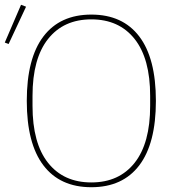

<svg xmlns="http://www.w3.org/2000/svg" viewBox="-42 -771 742 803"><path d="M67 -743 -6 -587 -22 -593 46 -751ZM540.5 -79.5Q471 12 340 12Q209 12 139.5 -79.5Q70 -171 70 -349Q70 -527 139.5 -618.5Q209 -710 340 -710Q471 -710 540.5 -618.5Q610 -527 610 -349Q610 -171 540.5 -79.5ZM586 -328V-370Q586 -526 521 -608Q456 -690 340 -690Q224 -690 159 -608Q94 -526 94 -370V-328Q94 -172 159 -90Q224 -8 340 -8Q456 -8 521 -90Q586 -172 586 -328Z"/></svg>

Font: IBM Plex Sans Thin
Style: Regular
Weight: 100
Designer: Mike Abbink, Paul van der Laan, Pieter van Rosmalen
Foundry: Bold Monday
Version: Version 3.0